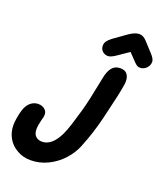

<svg xmlns="http://www.w3.org/2000/svg" viewBox="-177 -1067 1015 1189"><g transform="rotate(20 330.0 -472.5)"><path d="M166 10Q226 10 280 -16.5Q334 -43 374 -87Q413 -130 433 -179Q457 -239 472 -286Q487 -333 501 -389L509 -423Q544 -565 554 -632Q559 -670 544.5 -693Q530 -716 496 -716Q461 -716 441 -691Q421 -666 412 -616L405 -581Q381 -458 363 -394Q344 -328 331 -287Q318 -246 304 -216Q259 -122 194 -122Q168 -122 152 -137.5Q136 -153 136 -183Q136 -209 145 -243Q148 -252 152 -270Q158 -300 140 -317Q122 -334 94 -334Q66 -334 43.5 -315Q21 -296 10 -260Q2 -234 -2.5 -206Q-7 -178 -7 -159Q-7 -112 15 -73.5Q37 -35 77 -13Q116 10 166 10ZM396 -760Q415 -760 447 -782L520 -832L570 -780Q580 -770 588 -765Q596 -760 608 -760Q631 -760 649 -777.5Q667 -795 667 -820Q667 -839 641 -867L585 -928Q561 -955 534 -955Q507 -955 470 -930L383 -868Q364 -854 354.5 -840.5Q345 -827 345 -809Q345 -788 360 -774Q375 -760 396 -760Z"/></g></svg>

Font: Balsamiq Sans
Style: Bold Italic
Weight: 700
Italic angle: -12°
Designer: Michael Angeles
Foundry: Balsamiq SRL
Version: Version 1.020; ttfautohint (v1.8.4.7-5d5b);gftools[0.9.26]